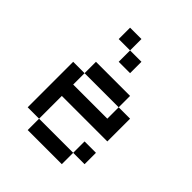

<svg xmlns="http://www.w3.org/2000/svg" viewBox="-224 -951 1085 1085"><g transform="rotate(45 318.0 -409.0)"><path d="M181.8 -545.5V-454.5H454.5V-545.5ZM90.9 -454.5V-90.9H181.8V-272.7H545.5V-454.5H454.5V-363.6H181.8V-454.5ZM181.8 -90.9V0H454.5V-90.9ZM454.5 -181.8V-90.9H545.5V-181.8ZM181.8 -818.2V-727.3H272.7V-818.2ZM272.7 -727.3V-636.4H363.6V-727.3Z"/></g></svg>

Font: Departure Mono
Style: Regular
Weight: 400
Monospace: yes
Designer: Helena Zhang
Version: Version 1.500;Glyphs 3.3.1 (3343)